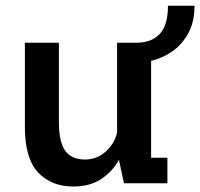

<svg xmlns="http://www.w3.org/2000/svg" viewBox="-20 -652 712 683"><path d="M241 11.5Q163 11.5 115.8 -38.2Q68.5 -88 68.5 -200.5V-500H189.5V-219.5Q189.5 -147 212 -115.8Q234.5 -84.5 282.5 -84.5Q324.5 -84.5 356.2 -113Q388 -141.5 396.5 -181.5V-500H465.5Q518.5 -500 548 -531Q577.5 -562 577.5 -631.5H672Q672 -575 650.2 -534.5Q628.5 -494 593.2 -469.5Q558 -445 517.5 -435.5V-91H575.5V0H421L403 -83.5Q381 -42.5 340.5 -15.5Q300 11.5 241 11.5Z"/></svg>

Font: Trispace Medium
Style: Regular
Weight: 500
Designer: Tyler Finck
Foundry: Etcetera Type Company
Version: Version 1.210; ttfautohint (v1.8.3)